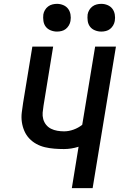

<svg xmlns="http://www.w3.org/2000/svg" viewBox="-20 -977 640 997"><path d="M353 0 388 -215Q369 -209 350 -206Q331 -203 312 -203Q287 -203 262 -205Q237 -207 213.5 -212.5Q190 -218 169 -229.5Q148 -241 132 -258Q116 -275 106.5 -297Q97 -319 93.5 -343Q90 -367 93 -392.5Q96 -418 100 -443L148 -735H256L206 -428Q203 -410 201.5 -392.5Q200 -375 204.5 -358.5Q209 -342 219.5 -329Q230 -316 245 -308.5Q260 -301 277.5 -298Q295 -295 313 -295Q337 -295 362 -304Q387 -313 407 -329L474 -735H582L461 0ZM506 -813Q489 -813 473 -819.5Q457 -826 447.5 -838.5Q438 -851 435.5 -868Q433 -885 435 -902Q437 -914 443.5 -925Q450 -936 460 -943.5Q470 -951 482 -954Q494 -957 506 -957Q523 -957 538.5 -950.5Q554 -944 563.5 -931.5Q573 -919 576 -902Q579 -885 576 -868Q574 -856 567.5 -845Q561 -834 551.5 -826.5Q542 -819 530 -816Q518 -813 506 -813ZM276 -813Q259 -813 243 -819.5Q227 -826 217.5 -838.5Q208 -851 205.5 -868Q203 -885 205 -902Q207 -914 213.5 -925Q220 -936 230 -943.5Q240 -951 252 -954Q264 -957 276 -957Q293 -957 308.5 -950.5Q324 -944 333.5 -931.5Q343 -919 346 -902Q349 -885 346 -868Q344 -856 337.5 -845Q331 -834 321.5 -826.5Q312 -819 300 -816Q288 -813 276 -813Z"/></svg>

Font: Iosevka Semibold Extended
Style: Italic
Weight: 600
Width: 7
Italic angle: -9°
Monospace: yes
Designer: Belleve Invis
Foundry: Belleve Invis
Version: Version 32.5.0; ttfautohint (v1.8.4)